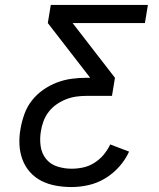

<svg xmlns="http://www.w3.org/2000/svg" viewBox="-20 -755 640 775"><path d="M269 0Q237 0 206 -5.5Q175 -11 148 -24.5Q121 -38 101 -60.5Q81 -83 70.5 -111.5Q60 -140 58.5 -172Q57 -204 63 -236Q68 -265 78.5 -294.5Q89 -324 108.5 -349Q128 -374 154.5 -392.5Q181 -411 210 -422Q239 -433 269 -437Q299 -441 328 -441H344L173 -662L185 -735H577L565 -662H273L444 -441L432 -368H328Q308 -368 287 -365Q266 -362 246 -354Q226 -346 208 -333.5Q190 -321 176.5 -303.5Q163 -286 155.5 -265.5Q148 -245 145 -225Q140 -195 144 -165.5Q148 -136 165.5 -114Q183 -92 211 -83Q239 -74 269 -74Q292 -74 315.5 -79Q339 -84 360.5 -97.5Q382 -111 398 -130Q414 -149 425 -172L501 -143Q486 -110 461 -82Q436 -54 404.5 -35Q373 -16 338 -8Q303 0 269 0Z"/></svg>

Font: Iosevka Curly Extended
Style: Italic
Weight: 400
Width: 7
Italic angle: -9°
Monospace: yes
Designer: Belleve Invis
Foundry: Belleve Invis
Version: Version 11.1.0; ttfautohint (v1.8.3)